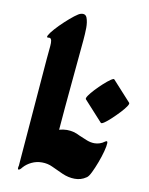

<svg xmlns="http://www.w3.org/2000/svg" viewBox="-81 -769 643 830"><g transform="rotate(10 240.0 -354.5)"><path d="M207 -709Q227 -714 233.5 -696.5Q240 -679 240 -653Q240 -640 239 -625.5Q238 -611 237 -598Q228 -498 218.5 -398.5Q209 -299 201 -199Q218 -204 235 -204Q265 -204 293 -189Q311 -181 328 -174.5Q345 -168 361 -168Q372 -168 383.5 -171.5Q395 -175 407 -184Q411 -186 412 -186Q416 -186 416 -178Q416 -166 409.5 -141.5Q403 -117 393 -90.5Q383 -64 373 -43.5Q363 -23 355 -18Q342 -9 329.5 -5.5Q317 -2 304 -2Q276 -2 248 -14.5Q220 -27 199 -37Q178 -47 153 -47Q129 -47 108 -37Q87 -27 73 -11Q64 1 58 1Q52 1 57 -18Q57 -19 57 -21L95 -490Q97 -515 99 -533Q101 -551 101 -562Q101 -586 87 -583Q76 -581 82 -592.5Q88 -604 104.5 -622.5Q121 -641 141.5 -660Q162 -679 180 -693Q198 -707 207 -709ZM398 -455 479 -366Q482 -362 473.5 -349.5Q465 -337 449.5 -320.5Q434 -304 417.5 -288.5Q401 -273 388.5 -264.5Q376 -256 373 -260L292 -349Q289 -353 297.5 -365.5Q306 -378 321.5 -394.5Q337 -411 353.5 -426Q370 -441 382.5 -449.5Q395 -458 398 -455Z"/></g></svg>

Font: Ga Maamli
Style: Regular
Weight: 400
Designer: Afotey Clement Nii Odai, Ama Asantewa Diaka, David Abbey-Thompson
Foundry: Sorkin Type Co.
Version: Version 1.000; ttfautohint (v1.8.4.7-5d5b)